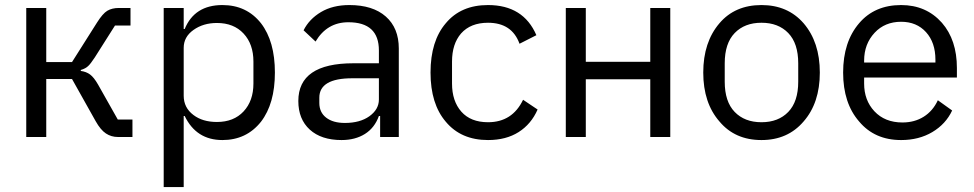

<svg xmlns="http://www.w3.org/2000/svg" viewBox="-20 -548 3894 768"><path d="M85 -516.1V0H165V-231.9H268.1L362.8 -63Q382.3 -28.3 403.6 -14.2Q424.8 0 452.1 0H509.8V-69.8H451.2L372.1 -210Q355.5 -238.8 340.3 -250Q325.2 -261.2 303.2 -264.2V-268.1Q322.8 -273.9 333 -284.2Q341.8 -292 358.9 -317.9L439.9 -445.8H502V-516.1H455.1Q428.2 -516.1 409.2 -504.9Q391.1 -494.1 368.2 -458L268.1 -299.8H165V-516.1Z M634.8 -516.1V200.2H714.8V-84H718.8Q765.1 12.2 869.6 12.2Q965.8 12.2 1023.9 -61Q1079.6 -133.3 1079.6 -257.8Q1079.6 -382.8 1023.9 -455.1Q966.3 -527.8 869.6 -527.8Q758.3 -527.8 718.8 -432.1H714.8V-516.1ZM847.7 -60.1Q790.5 -60.1 753.9 -87.9Q714.8 -117.2 714.8 -165V-356.9Q714.8 -400.4 753.9 -428.2Q793 -456.1 847.7 -456.1Q915 -456.1 954.3 -413.8Q993.7 -371.6 993.7 -301.8V-213.9Q993.7 -144.5 954.3 -102.3Q915 -60.1 847.7 -60.1Z M1377.4 -527.8Q1471.2 -527.8 1523.2 -481.9Q1575.2 -436 1575.2 -354V0H1500.5V-84H1495.6Q1478.5 -36.6 1439.7 -12.2Q1400.9 12.2 1346.2 12.2Q1265.1 12.2 1219.2 -29.5Q1173.3 -71.3 1173.3 -144Q1173.3 -294.9 1393.6 -294.9H1495.6V-346.2Q1495.6 -459 1373.5 -459Q1288.1 -459 1242.2 -381.8L1194.3 -426.8Q1216.8 -471.7 1263.9 -499.8Q1311 -527.8 1377.4 -527.8ZM1495.6 -149.9V-234.9H1389.2Q1257.3 -234.9 1257.3 -157.2V-136.2Q1257.3 -98.6 1284.7 -77.4Q1312 -56.2 1359.4 -56.2Q1419.9 -56.2 1457.5 -83Q1495.6 -110.4 1495.6 -149.9Z M1932.1 12.2Q2004.4 12.2 2054.7 -19.8Q2105 -51.8 2130.4 -109.9L2072.3 -148.9Q2029.3 -59.1 1932.1 -59.1Q1862.8 -59.1 1825.4 -101.3Q1788.1 -143.6 1788.1 -213.9V-301.8Q1788.1 -372.1 1824.2 -414.1Q1862.3 -457 1932.1 -457Q2027.8 -457 2058.1 -373L2125.5 -407.2Q2073.7 -527.8 1932.1 -527.8Q1823.7 -527.8 1763.2 -455.1Q1702.1 -383.8 1702.1 -257.8Q1702.1 -132.3 1763.2 -61Q1824.2 12.2 1932.1 12.2Z M2243.2 -516.1V0H2323.2V-231H2581.1V0H2661.1V-516.1H2581.1V-300.8H2323.2V-516.1Z M3025.9 12.2Q3130.9 12.2 3194.3 -62Q3259.3 -136.2 3259.3 -257.8Q3259.3 -379.4 3194.3 -455.1Q3130.9 -527.8 3025.9 -527.8Q2919.9 -527.8 2857.9 -455.1Q2793 -379.4 2793 -257.8Q2793 -136.2 2857.9 -62Q2919.9 12.2 3025.9 12.2ZM2878.9 -221.2V-294.9Q2878.9 -374.5 2918.7 -415.8Q2958.5 -457 3025.9 -457Q3093.3 -457 3133.1 -415.8Q3172.9 -374.5 3172.9 -294.9V-221.2Q3172.9 -141.6 3133.1 -100.3Q3093.3 -59.1 3025.9 -59.1Q2958.5 -59.1 2918.7 -100.3Q2878.9 -141.6 2878.9 -221.2Z M3584.5 12.2Q3655.8 12.2 3709.5 -19.8Q3763.2 -51.8 3788.6 -106L3731.4 -147Q3711.4 -104 3674.8 -81.1Q3638.2 -58.1 3589.8 -58.1Q3519.5 -58.1 3477.5 -103Q3436.5 -147 3436.5 -213.9V-237.8H3807.6V-275.9Q3807.6 -388.2 3747.6 -457Q3684.6 -527.8 3584.5 -527.8Q3478.5 -527.8 3416.5 -455.1Q3352.5 -380.4 3352.5 -257.8Q3352.5 -135.3 3416.5 -62Q3478.5 12.2 3584.5 12.2ZM3584.5 -460.9Q3646.5 -460.9 3684.1 -419.4Q3721.7 -377.9 3721.7 -309.1V-297.9H3436.5V-305.2Q3436.5 -372.1 3478.5 -417Q3519.5 -460.9 3584.5 -460.9Z"/></svg>

Font: Plexus Sans
Style: Regular
Weight: 400
Version: Version 2.001;PS 002.001;hotconv 1.0.70;makeotf.lib2.5.58329